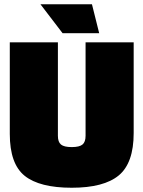

<svg xmlns="http://www.w3.org/2000/svg" viewBox="-20 -869 674 902"><path d="M252 -670V-231Q252 -202 266.5 -190Q281 -178 317 -178Q353 -178 367.5 -190Q382 -202 382 -231V-670H608V-244Q608 -103 538 -45Q468 13 317 13Q166 13 96 -43Q26 -99 26 -240V-670ZM170 -849H412L446 -713H274Z"/></svg>

Font: Titillium Web
Style: Black
Weight: 900
Version: Version 1.001;PS 35.000;hotconv 1.0.70;makeotf.lib2.5.55311